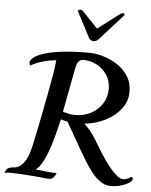

<svg xmlns="http://www.w3.org/2000/svg" viewBox="-92 -941 790 1002"><g transform="rotate(5 303.0 -440.0)"><path d="M239 -30Q239 -30 235 -21.5Q231 -13 223 -5Q215 3 201 3Q197 3 174.5 0.5Q152 -2 120.5 -4.5Q89 -7 56.5 -9Q24 -11 0 -11Q-30 -11 -32 -6Q-32 -12 -24 -25.5Q-16 -39 17 -41Q47 -43 71 -79.5Q95 -116 111 -207Q111 -207 116 -230Q121 -253 128.5 -291Q136 -329 145 -375Q154 -421 162.5 -467Q171 -513 177.5 -552.5Q184 -592 186 -617Q186 -617 167.5 -615Q149 -613 119 -605Q89 -597 52 -578Q52 -578 50 -582.5Q48 -587 48 -595Q49 -611 78 -628.5Q107 -646 173.5 -658.5Q240 -671 351 -671Q387 -671 427 -659.5Q467 -648 502 -625Q537 -602 559 -567.5Q581 -533 581 -486Q581 -436 550 -396Q519 -356 469 -331Q419 -306 361 -300Q375 -287 391 -268.5Q407 -250 422 -225L468 -150Q476 -137 490.5 -116.5Q505 -96 522 -76Q539 -56 556 -42.5Q573 -29 588 -29Q602 -29 615.5 -37Q629 -45 629 -45Q629 -45 633.5 -42.5Q638 -40 638 -34Q638 -26 622.5 -15Q607 -4 581.5 4Q556 12 525 12Q497 12 472 -5Q447 -22 426 -48.5Q405 -75 387 -104.5Q369 -134 354 -160L272 -303Q253 -306 237 -312Q231 -289 222 -251.5Q213 -214 200 -172.5Q187 -131 169.5 -95Q152 -59 129 -39Q152 -39 175.5 -35Q199 -31 239 -30ZM244 -353Q277 -341 310 -341Q352 -341 388 -359Q424 -377 447 -410Q470 -443 472 -489Q472 -532 451.5 -564Q431 -596 398 -613.5Q365 -631 327 -631Q312 -631 302.5 -620.5Q293 -610 288 -585ZM383 -800 494 -884Q503 -892 513 -892Q519 -892 521 -884L397 -746Q384 -733 371 -733Q357 -733 347 -746L275 -884Q275 -884 278.5 -887.5Q282 -891 289 -891Q292 -891 295.5 -890Q299 -889 303 -884Z"/></g></svg>

Font: Sedan
Style: Italic
Weight: 400
Italic angle: -13.8°
Designer: Sebastian Salazar
Foundry: Sebastian Salazar
Version: Version 1.100; ttfautohint (v1.8.4.7-5d5b)